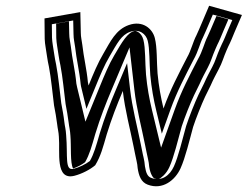

<svg xmlns="http://www.w3.org/2000/svg" viewBox="-20 -598 860 667"><path d="M134.6 -534 135.3 -463C135.7 -453 136.8 -443 138.6 -433C142.2 -412.3 144.6 -389.2 150 -366C157.7 -325.5 162.2 -275.3 167.7 -232C171.8 -211.1 176.1 -187.5 178.5 -167C180.3 -150.2 183.8 -139.5 184.5 -123C189.3 -70.8 170.2 30.3 239 12.5C264.3 6 293.3 -8.9 310.8 -24C330.1 -55.8 337.5 -85.2 350.7 -131C367.8 -186.7 385.7 -232.2 406.7 -282C414.4 -214.6 431.5 -152.5 444.1 -89L449.1 -64C452 -47.4 457.5 -30.1 458.2 -14C462.3 12.4 469.7 34.6 493.1 43.5C545.1 63.2 588.6 27.7 607.1 -13C624 -50.4 638.4 -111.3 650.9 -157C660.4 -186.3 681 -237.7 692.5 -262L711.7 -301C722 -324.6 728.9 -336.4 739.5 -357C752.1 -380 756.8 -400 767 -423L773.2 -437C780.1 -450 789.7 -473.6 795.1 -487L820.5 -546L706.5 -578L681 -518C676 -506.6 667.7 -486.1 662.2 -475C650.6 -453.3 643.3 -421.3 630.2 -399C600.3 -340.6 572.1 -288.3 548 -221C538.7 -259.6 531.4 -299 527.3 -343C524 -384.1 526.4 -432.7 517.8 -466C509.7 -498.2 476 -528.1 427.4 -511C382 -495 363.6 -453.5 339.3 -412C320.1 -379.9 304.2 -341.5 287.7 -301C286.9 -304.3 286.1 -308 285.4 -312C281.1 -358.8 270.8 -398.2 266 -442C263.9 -459.3 260.8 -468.7 260.7 -484L259.1 -556ZM160.1 -513.8 234.3 -526.9 235.4 -479.7C235.5 -461.2 239.1 -450.1 240.8 -435.4C245.8 -389.7 256.1 -350.3 260.2 -305.9C260.7 -300.9 261.9 -296.1 263 -291.7L280.3 -219.9L311 -294.9C327.5 -335.4 343 -372.6 360.6 -402.1C387.4 -447.7 401.1 -476.6 432.4 -487.6C464.3 -498.8 487.3 -479.8 493.2 -456.4C500.4 -428.4 498.6 -380.6 502.1 -337.1C506.3 -291.5 513.8 -251.1 523.3 -211.7L542.2 -133.6L571.7 -216.1C594.9 -280.6 622.8 -332.8 652.1 -390C668.6 -418.8 675.2 -449.3 684.5 -466.7C691.4 -480.8 699 -499.9 704.1 -511.3L719.4 -547.4L787 -528.4L771.9 -493.3C766.1 -479 756.5 -455.6 750.7 -444.8L744 -429.9C732.4 -403.7 728.3 -385.5 717.5 -365.7C707.1 -345.5 699.4 -332.1 688.9 -308.3L669.9 -269.7C657.2 -242.9 636.9 -192 626.7 -160.5C614 -114.2 599.2 -53.1 584.2 -20.1C569.9 11.6 541.6 33.7 505.2 20C493 15.3 487.4 4.2 483.5 -20.3C482 -42.3 476.7 -56.9 474.1 -72.2L469 -97.4C456.1 -162 439.3 -223.4 431.8 -288.6L421.5 -378.6L383.5 -288.4C362.3 -238.1 344 -191.8 326.5 -134.5C313.6 -89.8 306.2 -63.1 292.2 -38.7C277.3 -27.3 255.1 -16.5 236.3 -11.6C203.8 -3.2 216.1 -54.9 209.8 -128.5C208.7 -149.4 205.2 -158.9 203.6 -173.5C201.2 -195 196.5 -219.9 192.8 -239.6C187.3 -282.9 183 -331.7 174.8 -374.7C169.6 -397.2 167.4 -418.8 163.5 -440.9C162 -449.7 161 -459.4 160.6 -467.5ZM175 -515.8 175.5 -465.9C175.9 -457.1 176.9 -447.3 178.5 -438.1C182.3 -416.4 184.5 -394.3 189.8 -371.6C197.9 -329.4 202.3 -280.2 207.8 -236.9C211.6 -216.9 216.1 -192.2 218.6 -171.2C220.2 -155.9 223.7 -145.7 224.6 -126.5C227.9 -89.5 223.1 -32.3 233.9 -12.6C247.4 -17.2 263.8 -25.5 275.6 -34.5C291 -61.2 298.3 -88.6 311.2 -133.2C328.6 -189.9 346.7 -236 367.8 -286.1L429.9 -433.4L446.8 -286.2C454.3 -220.3 471.2 -158.7 484 -94.4L489.1 -69.3C491.8 -53.7 497.2 -37.9 498.4 -18C502.6 8.4 512.4 20.3 516.4 21.8C528 26.2 531.7 27.1 547.4 12.4C555.5 4.9 563.2 -5.9 568.4 -17.5C584.1 -52.2 598.5 -112.3 611.4 -159.2C621.6 -190.7 641.7 -240.8 654.1 -267L673.1 -305.7C683.5 -329.4 691 -342.4 701.5 -362.7C712.8 -383.4 717.2 -402.3 728.3 -427.4L734.8 -442.1C740.9 -453.5 750.6 -477 756.3 -491L773.4 -530.8L732 -542.4L719.8 -513.8C714.7 -502.3 706.9 -482.8 700.4 -469.6C690.5 -450.9 683.6 -419.8 668.1 -393.1C638.7 -335.6 610.7 -283.4 587.2 -217.9L539.6 -85.1L508.2 -214.9C498.8 -254.1 491.3 -294.2 487.2 -339.2C483.7 -381.8 485.7 -430.2 478.1 -459.7C471.1 -487.5 449.8 -490.9 449.3 -490.8C423.2 -486.6 403.9 -451.6 376.8 -405.5C358.8 -375.2 343.1 -337.6 326.6 -297.1L276.8 -175.3L247.9 -294.9C247 -298.8 246.1 -303.1 245.3 -307.5C241.2 -353 230.8 -392.5 225.9 -437.8C224.1 -453.3 220.6 -463.9 220.5 -481.3L219.5 -523.7Z"/></svg>

Font: Tape
Style: Regular
Weight: 500
Foundry: Cannot Into Space Fonts
Version: Version 0.97